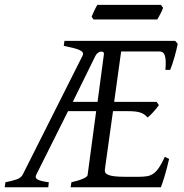

<svg xmlns="http://www.w3.org/2000/svg" viewBox="-37 -787 772 807"><path d="M399.9 -560.1Q400.4 -565.4 396.5 -568.1Q392.6 -570.8 386.7 -570.1Q380.9 -569.3 374.5 -564.9Q368.2 -560.5 363.8 -551.8L269 -358.9H373ZM673.8 -119.1Q664.1 -76.7 654.5 -45.4Q645 -14.2 639.2 0H259.8L263.2 -21Q293.9 -27.8 312 -35.9Q330.1 -43.9 331.1 -50.8L367.2 -319.8H249L116.2 -54.2Q108.4 -40 120.8 -32.7Q133.3 -25.4 168 -21L166 0H-17.1L-14.2 -21Q16.1 -26.9 34.2 -33.4Q52.2 -40 59.1 -54.2L310.1 -553.2Q314 -561.5 310.1 -567.1Q306.2 -572.8 295.7 -577.4Q285.2 -582 268.6 -585.9Q252 -589.8 231 -594.2L233.9 -615.2H699.2L710 -603Q707.5 -590.3 703.9 -575.2Q700.2 -560.1 695.8 -544.9Q691.4 -529.8 686.8 -516.1Q682.1 -502.4 678.2 -493.2H658.2Q660.2 -515.6 659.4 -530.5Q658.7 -545.4 655.5 -554.4Q652.3 -563.5 646.5 -567.1Q640.6 -570.8 631.8 -570.8H472.2L442.9 -358.9H621.1L630.9 -345.2Q626 -338.4 619.9 -330.8Q613.8 -323.2 607.4 -316.2Q601.1 -309.1 594.7 -303Q588.4 -296.9 583 -293Q577.1 -300.3 570.3 -305.2Q563.5 -310.1 554 -313.5Q544.4 -316.9 531.2 -318.4Q518.1 -319.8 500 -319.8H438L403.8 -75.2Q402.8 -67.9 405.3 -62.3Q407.7 -56.6 417 -52.5Q426.3 -48.3 443.6 -46.1Q460.9 -43.9 490.2 -43.9H545.9Q566.4 -43.9 581.1 -46.4Q595.7 -48.8 607.9 -57.4Q620.1 -65.9 631.3 -82.5Q642.6 -99.1 655.8 -127.9ZM648.4 -754.4Q647 -749 643.8 -742.2Q640.6 -735.4 637 -728.5Q633.3 -721.7 629.9 -715.3Q626.5 -709 624 -705.1H356L348.1 -716.8Q350.1 -721.7 353 -728.3Q356 -734.9 359.1 -741.7Q362.3 -748.5 365.7 -755.1Q369.1 -761.7 372.1 -766.6H639.2Z"/></svg>

Font: Gentium Plus Afr
Style: Italic
Weight: 400
Italic angle: -8°
Designer: J. Victor Gaultney, Annie Olsen, Iska Routamaa, Becca Hirsbrunner
Foundry: SIL International
Version: Version 5.000